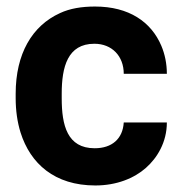

<svg xmlns="http://www.w3.org/2000/svg" viewBox="-20 -558 563 588"><path d="M28 -257C28 -220 33 -184 43 -152C73 -57 147 10 272 10C337 10 391 -12 427 -44C461 -74 491 -122 491 -183H359C356 -133 323 -104 270 -104C186 -104 169 -174 169 -257V-271C169 -353 187 -424 269 -424C323 -424 359 -386 359 -332H491C491 -363 485 -392 474 -418C443 -491 375 -538 271 -538C230 -538 194 -532 164 -518C78 -479 28 -393 28 -271Z"/></svg>

Font: Asimov Pro
Style: Bd
Weight: 700
Designer: Google
Version: Version 2.000980; 2014